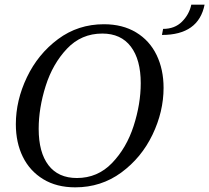

<svg xmlns="http://www.w3.org/2000/svg" viewBox="-20 -784 898 824"><path d="M48 -251Q48 -353 95.5 -452.5Q143 -552 229 -616Q315 -680 426 -680Q506 -680 564 -645Q622 -610 652 -548Q682 -486 682 -407Q682 -305 634.5 -206Q587 -107 500.5 -43.5Q414 20 303 20Q223 20 165.5 -15Q108 -50 78 -111Q48 -172 48 -251ZM584 -427Q584 -528 541.5 -584Q499 -640 419 -640Q329 -640 267.5 -575Q206 -510 176 -415Q146 -320 146 -231Q146 -130 188 -75Q230 -20 310 -20Q399 -20 461 -84.5Q523 -149 553.5 -243.5Q584 -338 584 -427ZM680 -660Q730 -660 761 -691Q792 -722 801 -764H858Q832 -634 675 -634Z"/></svg>

Font: Philosopher
Style: Italic
Weight: 400
Italic angle: -10°
Designer: Jovanny Lemonad
Foundry: Jovanny Lemonad
Version: Version 2.000